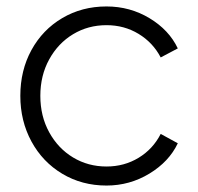

<svg xmlns="http://www.w3.org/2000/svg" viewBox="-20 -563 614 595"><path d="M43 -266Q43 -345 77.5 -408Q112 -471 173 -507Q234 -543 310 -543Q383 -543 443.5 -506.5Q504 -470 531 -413L478 -385Q454 -431 409.5 -458Q365 -485 310 -485Q253 -485 206.5 -457Q160 -429 132.5 -379Q105 -329 105 -266Q105 -203 132.5 -153Q160 -103 206.5 -75Q253 -47 310 -47Q365 -47 409.5 -74Q454 -101 478 -148L531 -119Q504 -62 443 -25Q382 12 310 12Q234 12 173 -24.5Q112 -61 77.5 -124.5Q43 -188 43 -266Z"/></svg>

Font: BLUETTI 2.0 Extralight
Style: Roman
Weight: 200
Designer: Stijn de Vries
Foundry: tokotype
Version: Version 2.005;October 31, 2023;FontCreator 14.0.0.2814 64-bi